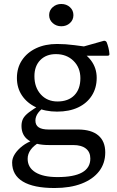

<svg xmlns="http://www.w3.org/2000/svg" viewBox="-20 -720 587 965"><path d="M254 225Q149 225 95 192.5Q41 160 41 97Q41 75 55 53.5Q69 32 93 13.5Q117 -5 147 -15L177 -4Q149 12 134 33Q119 54 119 78Q119 122 158 146Q197 170 269 170Q434 170 434 77Q434 44 411.5 26.5Q389 9 348 9H226Q158 9 123 -15.5Q88 -40 88 -87Q88 -108 96 -123.5Q104 -139 125.5 -155.5Q147 -172 185 -194L213 -188Q185 -171 171.5 -152.5Q158 -134 158 -114Q158 -91 174.5 -80Q191 -69 225 -69H372Q439 -69 474 -39.5Q509 -10 509 46Q509 101 478 141Q447 181 390 203Q333 225 254 225ZM269 -210Q323 -210 353.5 -241Q384 -272 384 -327Q384 -380 349.5 -414Q315 -448 261 -448Q212 -448 182.5 -418Q153 -388 153 -337Q153 -281 185 -245.5Q217 -210 269 -210ZM354 -476Q407 -456 436.5 -417.5Q466 -379 466 -329Q466 -278 441.5 -239.5Q417 -201 372.5 -180Q328 -159 267 -159Q207 -159 161.5 -180.5Q116 -202 90.5 -240Q65 -278 65 -328Q65 -379 90.5 -417.5Q116 -456 161.5 -477.5Q207 -499 267 -499Q309 -499 354.5 -493Q400 -487 452 -480L392 -484L502 -515Q511 -516 516 -508Q521 -496 525 -480Q529 -464 530 -449Q531 -440 521 -440H353ZM288 -588Q263 -588 245 -604Q227 -620 227 -644Q227 -668 245 -684Q263 -700 288 -700Q314 -700 331.5 -684Q349 -668 349 -644Q349 -620 331.5 -604Q314 -588 288 -588Z"/></svg>

Font: Hahmlet
Style: Regular
Weight: 400
Designer: Minjoo Ham & Mark Frömberg
Foundry: hypertype
Version: Version 1.002